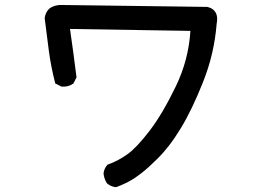

<svg xmlns="http://www.w3.org/2000/svg" viewBox="-20 -686 1040 774"><path d="M445.3 68.4Q426.8 65.9 412.6 54.2L411.6 53.2L410.6 52.2Q399.9 34.7 397.5 14.6V13.7V12.7Q398.4 3.4 402.1 -4.9Q405.8 -13.2 411.6 -20L413.1 -22L415.5 -22.9Q457.5 -38.1 494.4 -64.7Q531.2 -91.3 583 -158.7Q635.3 -227.1 689 -338.4Q740.2 -444.3 747.6 -561.5L262.2 -569.3Q264.6 -552.2 266.8 -536.1Q269 -520 271.2 -504.9Q273.4 -489.7 275.4 -475.1Q282.2 -426.3 288.1 -377L288.6 -374L287.1 -371.6L277.3 -352.1L276.4 -350.1L274.4 -348.6Q265.1 -341.8 253.7 -338.9Q242.2 -335.9 229.5 -336.9H227.5L226.1 -337.9L206.5 -347.7L202.6 -349.6L201.7 -354Q185.5 -417 176.8 -481.9Q168 -546.4 160.2 -612.3V-613.3V-614.3Q161.6 -623.5 165.3 -632.1Q168.9 -640.6 175.3 -647.5Q188.5 -662.6 219.7 -666H220.2H220.7L814.5 -658.2H815.9L816.9 -657.7Q832.5 -654.3 842 -644.8Q851.6 -635.3 854.2 -621.8Q856.9 -608.4 853.5 -591.3Q848.6 -529.8 835 -471.2Q821.3 -412.6 798.8 -356Q753.9 -242.7 708.5 -168.5Q663.1 -93.3 612.3 -43.9Q595.7 -27.3 580.6 -13.7Q565.4 0 551.8 10.7Q538.1 21.5 525.9 29.8Q518.6 34.7 511.2 39.1Q503.9 43.5 496.3 47.4Q488.8 51.3 481 54.9Q473.1 58.6 465.3 61.8Q457.5 64.9 449.7 67.9L447.3 68.4Z"/></svg>

Font: NaikaiFont
Style: Bold
Weight: 700
Version: Version 1.89